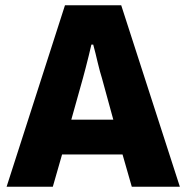

<svg xmlns="http://www.w3.org/2000/svg" viewBox="-20 -707 705 727"><path d="M5 0 226 -687H439L661 0H479L444 -122H215L180 0ZM250 -254H409L366 -411Q363 -421 358.5 -436.5Q354 -452 350 -470Q346 -488 341.5 -505.5Q337 -523 333 -538H326Q322 -519 316 -496Q310 -473 304.5 -450.5Q299 -428 294 -411Z"/></svg>

Font: Archivo SemiCondensed ExtraBold
Style: Regular
Weight: 800
Width: 4
Designer: Hector Gatti
Foundry: Omnibus-Type
Version: Version 2.001